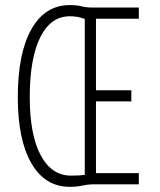

<svg xmlns="http://www.w3.org/2000/svg" viewBox="-20 -723 626 753"><path d="M253.9 9.8Q156.7 9.8 103.3 -82.3Q49.8 -174.3 49.8 -341.8Q49.8 -514.2 103.3 -608.6Q156.7 -703.1 253.9 -703.1Q280.3 -703.1 299.8 -698.2Q319.3 -693.4 341.8 -693.4H524.4V-649.4H356.4V-369.1H495.1V-325.2H356.4V-43.9H524.4V0H341.8Q324.7 0 303 4.9Q281.2 9.8 253.9 9.8ZM258.8 -34.2Q290 -34.2 312.5 -37.1V-648.4Q287.1 -659.2 253.9 -659.2Q178.7 -659.2 137.7 -576.4Q96.7 -493.7 96.7 -341.8Q96.7 -194.8 139.4 -114.5Q182.1 -34.2 258.8 -34.2Z"/></svg>

Font: Cascadia Mono ExtraLight
Style: Regular
Weight: 200
Monospace: yes
Designer: Aaron Bell
Foundry: Saja Typeworks
Version: Version 2404.023; ttfautohint (v1.8.4)